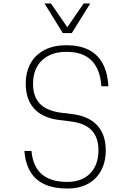

<svg xmlns="http://www.w3.org/2000/svg" viewBox="-20 -1072 740 1104"><path d="M161 -204Q169 -115 220 -70.5Q271 -26 367 -26Q450 -26 498 -74.5Q546 -123 546 -208Q546 -280 508.5 -321Q471 -362 393 -373L313 -383Q222 -396 175 -449Q128 -502 128 -590Q128 -659 156.5 -709Q185 -759 237.5 -785.5Q290 -812 362 -812Q437 -812 489 -786Q541 -760 570 -707.5Q599 -655 603 -576H563Q556 -675 506 -724.5Q456 -774 362 -774Q273 -774 221.5 -725Q170 -676 170 -590Q170 -518 207.5 -477.5Q245 -437 323 -425L403 -415Q494 -402 541 -349Q588 -296 588 -208Q588 -140 561 -90.5Q534 -41 485 -14.5Q436 12 367 12Q290 12 237 -12Q184 -36 155 -84Q126 -132 120 -204ZM499 -1052 393 -882H341L236 -1052H273L377 -901H357L461 -1052Z"/></svg>

Font: Martian Mono SemiExpanded Thin
Style: Regular
Weight: 250
Monospace: yes
Version: Version 0.930